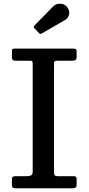

<svg xmlns="http://www.w3.org/2000/svg" viewBox="-20 -1011 476 1031"><path d="M270 -666V-87Q270 -74 274.2 -69.5Q278.5 -65 290 -65H378.5Q391.5 -65 391.5 -48.5V-17.5Q391.5 0 370.5 0H64.5Q53 0 48.5 -3.5Q44 -7 44 -17.5V-49.5Q44 -58.5 48.5 -61.8Q53 -65 67.5 -65H123Q136 -65 145.8 -68.8Q155.5 -72.5 155.5 -89.5V-667Q155.5 -677.5 153.2 -681.2Q151 -685 139.5 -685H62.5Q44 -685 44 -701.5V-735Q44 -745.5 47.2 -747.8Q50.5 -750 60.5 -750H372Q384.5 -750 388 -747Q391.5 -744 391.5 -731.5V-707Q391.5 -693 385.8 -689Q380 -685 369.5 -685H290Q277 -685 273.5 -682Q270 -679 270 -666ZM188 -835 165.5 -858.5Q157.5 -867 165.5 -874.5L266 -977Q281 -992.5 305.8 -990.8Q330.5 -989 342.5 -970Q356.5 -948.5 350.2 -930.2Q344 -912 328.5 -903L207 -833Q200.5 -829 197 -829Q193.5 -829 188 -835Z"/></svg>

Font: Besley Medium
Style: Regular
Weight: 500
Designer: Owen Earl
Foundry: indestructible type*
Version: Version 2.001; ttfautohint (v1.8.3)